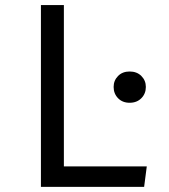

<svg xmlns="http://www.w3.org/2000/svg" viewBox="-20 -726 655 746"><path d="M139 0V-706.2H228.2V-79.5H550.3L540 0ZM483.6 -448.2Q511.8 -448.2 529.2 -430.8Q546.7 -413.3 546.7 -388.2Q546.7 -362.1 529.2 -344.4Q511.8 -326.7 483.6 -326.7Q455.9 -326.7 438.7 -344.4Q421.5 -362.1 421.5 -388.2Q421.5 -413.3 438.7 -430.8Q455.9 -448.2 483.6 -448.2Z"/></svg>

Font: FiraCode Nerd Font Mono
Style: Regular
Weight: 400
Monospace: yes
Designer: Carrois Corporate, Edenspiekermann AG, Nikita Prokopov
Foundry: Carrois Corporate, Edenspiekermann AG, Nikita Prokopov
Version: Version 6.002;Nerd Fonts 3.4.0